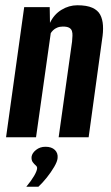

<svg xmlns="http://www.w3.org/2000/svg" viewBox="-20 -522 422 730"><path d="M3 0 72 -495H169L170 -435Q185 -467 213.5 -484.5Q242 -502 274 -502Q310 -502 331 -492.5Q352 -483 361 -466Q370 -449 371.5 -425Q373 -401 368 -371L317 0H203L254 -364Q255 -376 255.5 -386Q256 -396 253.5 -404Q251 -412 243 -416.5Q235 -421 219 -421Q207 -421 197.5 -417Q188 -413 182 -407Q176 -401 173 -396L117 0ZM80 188Q99 165 109.5 147Q120 129 121 119Q122 112 116 107Q110 102 104.5 94.5Q99 87 100 74Q102 60 117 48Q132 36 153 36Q176 36 188.5 48Q201 60 199 79Q198 92 186 112.5Q174 133 158 153Q142 173 126 188Z"/></svg>

Font: Alumni Sans Thin
Style: Bold Italic
Weight: 700
Italic angle: -8°
Version: Version 1.016